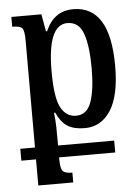

<svg xmlns="http://www.w3.org/2000/svg" viewBox="-53 -544 596 821"><g transform="rotate(-5 245.0 -133.0)"><path d="M228 194Q199 194 188 184Q177 174 177 130V124H418V73H177V53Q177 22 176.5 -6Q176 -34 172 -68H177Q197 -25 224.5 -8Q252 9 298 9Q368 9 409 -54Q450 -117 450 -245Q450 -502 292 -502Q209 -502 173 -418H168L155 -492H26V-450Q60 -450 69 -439Q78 -428 78 -386V73H15V124H78V236H228ZM265 -47Q223 -47 200 -89.5Q177 -132 177 -245Q177 -445 262 -445Q312 -445 330.5 -391.5Q349 -338 349 -244Q349 -151 330.5 -99Q312 -47 265 -47Z"/></g></svg>

Font: Noto Serif Armenian ExtraCondensed Semi
Style: Regular
Weight: 600
Width: 3
Designer: Monotype Design Team
Foundry: Monotype Imaging Inc.
Version: Version 1.901